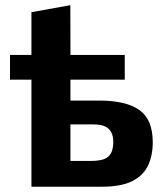

<svg xmlns="http://www.w3.org/2000/svg" viewBox="-20 -707 625 727"><path d="M99 0Q99 -53.7 99 -103.8Q99 -153.8 99 -216.1V-461.5Q99 -518.2 99 -565Q99 -611.8 99 -660.8L246.3 -687.4Q246.3 -648.5 246.5 -613.6Q246.7 -578.8 246.7 -542.4Q246.7 -505.9 246.7 -461.5V-281.2Q246.7 -230.3 246.7 -187.2Q246.7 -144.2 246.7 -97.7H325.7Q352.2 -97.7 370.8 -103.4Q389.3 -109.2 399 -124.8Q408.8 -140.5 408.8 -169.7Q408.8 -190.4 402.5 -203.5Q396.3 -216.6 385.8 -223.7Q375.3 -230.7 361.4 -233.4Q347.6 -236 331.9 -236H233.2L197.2 -326.2Q216 -326.2 243.9 -326.2Q271.8 -326.2 301.8 -326.2Q331.7 -326.2 355.6 -326.2Q457.4 -326.2 507.9 -290.3Q558.4 -254.5 558.4 -168.2Q558.4 -117.8 540.4 -80Q522.4 -42.1 480.4 -21Q438.3 0 365.7 0Q288.1 0 217.6 0Q147.1 0 99 0ZM17.9 -405.3V-498.9H181.5V-405.3H146Q114.2 -405.3 82.1 -405.3Q50.1 -405.3 17.9 -405.3ZM201.2 -405.3V-498.9H452.4V-405.3Q396.9 -405.3 340.2 -405.3Q283.6 -405.3 229.8 -405.3Z"/></svg>

Font: Commissioner Thin
Style: Regular
Weight: 100
Designer: Kostas Bartsokas
Foundry: Kostas Bartsokas
Version: Version 1.001;gftools[0.9.23]